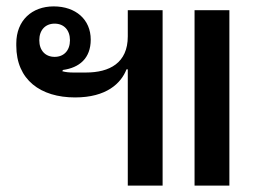

<svg xmlns="http://www.w3.org/2000/svg" viewBox="-20 -581 833 601"><path d="M380 0H489V-549H380V-467C380 -384 323 -354 249 -354H209C197 -354 186 -355 175 -358L177 -362C228 -369 264 -398 264 -457C264 -520 217 -561 148 -561C80 -561 31 -517 31 -445V-438C31 -331 107 -276 215 -276C313 -276 359 -320 376 -364H380ZM151 -403C122 -403 103 -423 103 -455C103 -487 122 -507 151 -507C180 -507 199 -487 199 -455C199 -423 180 -403 151 -403ZM698 0V-549H589V0Z"/></svg>

Font: IBM Plex Thai Looped Medium
Style: Regular
Weight: 500
Designer: Mike Abbink, Paul van der Laan, Pieter van Rosmalen, Ben Mitchell, Mark Frömberg
Foundry: Bold Monday
Version: Version 1.0